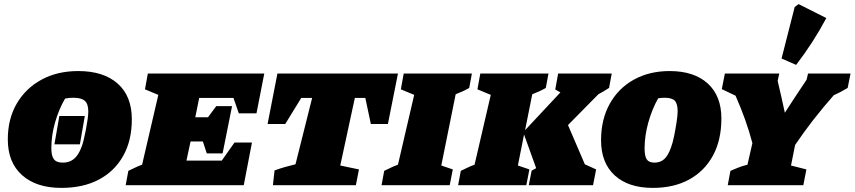

<svg xmlns="http://www.w3.org/2000/svg" viewBox="-20 -902 4162 935"><path d="M279 13Q157 13 87.5 -49Q18 -111 18 -223Q18 -323 61.5 -397.5Q105 -472 182 -514Q259 -556 361 -556Q484 -556 553 -495Q622 -434 622 -321Q622 -218 580 -143Q538 -68 461.5 -27.5Q385 13 279 13ZM286 -110Q318 -110 340 -128Q362 -146 377 -186Q382 -198 387.5 -220.5Q393 -243 398 -269Q403 -295 406.5 -319.5Q410 -344 410 -359Q410 -396 393 -411Q376 -426 337 -426Q317 -426 297 -422Q267 -371 248.5 -307Q230 -243 230 -181Q230 -143 242.5 -126.5Q255 -110 286 -110ZM245 -199 269 -337H393L369 -199Z M592 0 605 -70Q622 -78 638.5 -86Q655 -94 672 -100L751 -440L686 -467L700 -544H1267L1229 -350H1143L1117 -425H950L931 -331H993L1033 -385H1110L1064 -155H987L968 -213H908L888 -120H1060L1122 -208H1207L1167 0Z M1918 -544 1869 -298H1786L1759 -425H1708L1637 -96L1728 -77L1713 0H1309L1317 -72Q1344 -82 1367.5 -88.5Q1391 -95 1419 -102L1500 -425H1447L1369 -298H1283L1331 -544Z M1838 0 1851 -70Q1868 -78 1884.5 -86Q1901 -94 1918 -100L1997 -440L1932 -467L1946 -544H2278L2265 -474Q2250 -465 2233.5 -457.5Q2217 -450 2199 -443L2129 -96L2185 -77L2170 0Z M2211 0 2224 -70Q2241 -78 2257.5 -86Q2274 -94 2291 -100L2370 -440L2305 -467L2319 -544H2651L2638 -474Q2623 -465 2606.5 -457.5Q2590 -450 2572 -443L2537 -268L2709 -452L2684 -466L2698 -544H2959L2946 -474Q2919 -456 2894 -443L2746 -293L2828 -102L2883 -77L2868 0H2555L2569 -71Q2580 -77 2591 -83L2532 -247L2502 -96L2558 -77L2543 0Z M3159 13Q3040 13 2973.5 -48Q2907 -109 2907 -219Q2907 -320 2949 -396Q2991 -472 3066.5 -514Q3142 -556 3241 -556Q3360 -556 3426.5 -495.5Q3493 -435 3493 -325Q3493 -220 3452 -144.5Q3411 -69 3336.5 -28Q3262 13 3159 13ZM3167 -110Q3196 -110 3215 -127.5Q3234 -145 3248 -185Q3256 -206 3263 -240.5Q3270 -275 3275 -308.5Q3280 -342 3280 -360Q3280 -397 3266 -411.5Q3252 -426 3216 -426Q3200 -426 3185 -423Q3155 -370 3137 -305Q3119 -240 3119 -179Q3119 -142 3129.5 -126Q3140 -110 3167 -110Z M3524 0 3537 -70Q3554 -77 3573 -85Q3592 -93 3620 -100L3644 -205Q3629 -262 3608.5 -319.5Q3588 -377 3562 -436L3495 -468L3510 -544H3775L3767 -508Q3777 -467 3785.5 -428.5Q3794 -390 3802 -353Q3826 -391 3853.5 -432Q3881 -473 3908 -514L3915 -544H4122L4108 -474Q4074 -453 4040 -438Q3988 -379 3940.5 -318Q3893 -257 3852 -196L3832 -96L3907 -77L3892 0ZM3857 -586 3786 -617 3850 -868 3869 -882 4004 -814Q3940 -694 3857 -586Z"/></svg>

Font: Piazzolla SC Black
Style: Italic
Weight: 900
Italic angle: -11.3°
Designer: Juan Pablo del Peral
Foundry: Huerta Tipografica
Version: Version 1.330